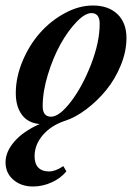

<svg xmlns="http://www.w3.org/2000/svg" viewBox="-33 -445 493 704"><path d="M87.9 238.8Q44.4 238.8 15.9 214.1Q-12.7 189.5 -12.7 149.9Q-12.7 111.8 19.3 74.5Q51.3 37.1 112.3 9.8Q69.3 5.9 47.1 -24.4Q24.9 -54.7 24.9 -103Q24.9 -161.6 49.6 -220.7Q74.2 -279.8 113.5 -324.2Q152.8 -368.7 204.6 -396.7Q256.3 -424.8 307.6 -424.8Q364.7 -424.8 397.7 -393.1Q430.7 -361.3 430.7 -305.7Q430.7 -256.3 409.9 -205.6Q389.2 -154.8 356.4 -114.7Q323.7 -74.7 283.9 -44.7Q244.1 -14.6 205.6 -2Q154.8 14.6 124.3 50Q93.8 85.4 93.8 127.9Q93.8 155.3 107.4 169.4Q121.1 183.6 146.5 183.6Q170.4 183.6 199.2 164.1L210.4 183.1Q189.9 208.5 156.7 223.6Q123.5 238.8 87.9 238.8ZM154.3 -17.1Q184.6 -17.1 226.8 -72Q269 -127 300.8 -208.7Q332.5 -290.5 332.5 -357.9Q332.5 -397 302.2 -397Q278.8 -397 247.3 -364.3Q215.8 -331.5 188.7 -282.7Q161.6 -233.9 142.6 -171.6Q123.5 -109.4 123.5 -55.7Q123.5 -17.1 154.3 -17.1Z"/></svg>

Font: Elstob 18pt SemiBold
Style: Italic
Weight: 600
Italic angle: -20°
Designer: Peter S. Baker
Version: Version 1.015